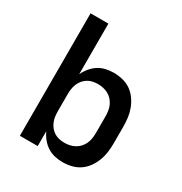

<svg xmlns="http://www.w3.org/2000/svg" viewBox="-173 -863 946 998"><g transform="rotate(30 300.0 -363.5)"><path d="M343 8Q319 8 295 2.5Q271 -3 251 -16Q231 -29 215.5 -48Q200 -67 190 -89V0H83V-735H190V-431Q200 -453 215.5 -472Q231 -491 251 -504Q271 -517 295 -522.5Q319 -528 343 -528Q370 -528 396.5 -521.5Q423 -515 445 -500Q467 -485 483 -462.5Q499 -440 508.5 -415Q518 -390 521.5 -363.5Q525 -337 525 -310V-210Q525 -183 521.5 -156.5Q518 -130 508.5 -105Q499 -80 483 -57.5Q467 -35 445 -20Q423 -5 396.5 1.5Q370 8 343 8ZM301 -84Q317 -84 333 -87.5Q349 -91 363.5 -99Q378 -107 389 -119.5Q400 -132 406.5 -146.5Q413 -161 415.5 -177.5Q418 -194 418 -210V-310Q418 -326 415.5 -342.5Q413 -359 406.5 -373.5Q400 -388 389 -400.5Q378 -413 363.5 -421Q349 -429 333 -432.5Q317 -436 301 -436Q285 -436 269 -432.5Q253 -429 239.5 -420.5Q226 -412 216 -399.5Q206 -387 200 -372Q194 -357 192 -341.5Q190 -326 190 -310V-210Q190 -194 192 -178.5Q194 -163 200 -148Q206 -133 216 -120.5Q226 -108 239.5 -99.5Q253 -91 269 -87.5Q285 -84 301 -84Z"/></g></svg>

Font: Iosevka Custom SmBdEx
Style: Regular
Weight: 600
Width: 7
Monospace: yes
Designer: Belleve Invis
Foundry: Belleve Invis
Version: Version 11.2.4; ttfautohint (v1.8.4)